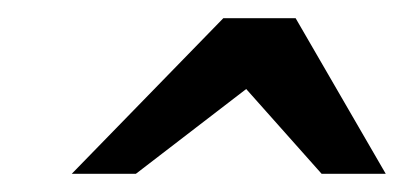

<svg xmlns="http://www.w3.org/2000/svg" viewBox="-20 -740 440 209"><path d="M330.1 -550.8 248 -643.1 127.9 -550.8H58.1L223.1 -720.2H301.8L399.9 -550.8Z"/></svg>

Font: Charis SIL Viet
Style: Italic
Weight: 400
Italic angle: -11°
Foundry: SIL International
Version: Version 5.000